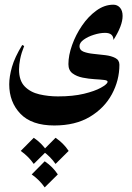

<svg xmlns="http://www.w3.org/2000/svg" viewBox="-20 -358 564 822"><path d="M465.3 -337.9Q482.4 -337.9 493.7 -325.2Q504.9 -312.5 504.9 -289.6Q504.9 -248.5 465.8 -187Q465.3 -217.3 429.7 -217.3Q407.7 -217.3 382.1 -209.2Q356.4 -201.2 338.4 -188.2Q320.3 -175.3 320.3 -160.2Q320.3 -143.6 337.6 -136.7Q355 -129.9 380.4 -127.4Q405.8 -125 431.2 -121.8Q456.5 -118.7 473.9 -109.6Q491.2 -100.6 491.2 -80.6Q491.2 -14.2 459 45.4Q426.8 105 364.7 142.1Q302.7 179.2 212.4 179.2Q115.7 179.2 67.6 129.2Q19.5 79.1 19.5 2.9Q19.5 -29.8 31.2 -71.3Q43 -112.8 75.2 -165.5L83.5 -161.1Q71.3 -130.9 66.4 -105.7Q61.5 -80.6 61.5 -60.5Q61.5 -12.7 85.9 12.2Q110.4 37.1 148.7 45.9Q187 54.7 228 54.7Q292.5 54.7 339.1 43.5Q385.7 32.2 411.6 17.8Q437.5 3.4 440.4 -5.9Q442.9 -13.7 426.5 -15.6Q410.2 -17.6 385 -19Q359.9 -20.5 334 -25.6Q308.1 -30.8 290.5 -43.9Q272.9 -57.1 272.9 -83.5Q272.9 -121.1 288.6 -165Q304.2 -209 331.1 -248.3Q357.9 -287.6 392.6 -312.7Q427.2 -337.9 465.3 -337.9ZM171.4 332.5Q205.6 355.5 227.5 388.7L171.4 444.3Q149.4 412.6 115.7 388.7ZM124.5 231.9Q158.7 254.9 180.7 288.1L124.5 343.8Q102.5 312 68.8 288.1ZM217.8 231.9Q252 254.9 273.9 288.1L217.8 343.8Q195.8 312 162.1 288.1Z"/></svg>

Font: Lateef
Style: Bold
Weight: 700
Designer: SIL International
Foundry: SIL International
Version: Version 4.200